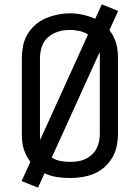

<svg xmlns="http://www.w3.org/2000/svg" viewBox="-20 -807 640 879"><path d="M154 52 79 22 119 -66Q108 -80 100.5 -95.5Q93 -111 88 -127Q83 -143 81.5 -160.5Q80 -178 80 -195V-540Q80 -568 85.5 -596.5Q91 -625 105.5 -649.5Q120 -674 141.5 -693Q163 -712 189 -723Q215 -734 243.5 -740Q272 -746 300 -746Q330 -746 359.5 -739.5Q389 -733 416 -721L446 -787L521 -757L481 -669Q492 -655 499.5 -639.5Q507 -624 512 -608Q517 -592 518.5 -574.5Q520 -557 520 -540V-195Q520 -167 514.5 -139Q509 -111 494.5 -86Q480 -61 458.5 -42Q437 -23 411 -12Q385 -1 356.5 3.5Q328 8 300 8Q270 8 240.5 3.5Q211 -1 184 -14ZM164 -167 383 -649Q364 -661 342 -665.5Q320 -670 298 -670Q280 -670 262.5 -666.5Q245 -663 229 -655.5Q213 -648 199.5 -636Q186 -624 178 -608.5Q170 -593 166.5 -575.5Q163 -558 163 -540V-195Q163 -188 163 -181Q163 -174 164 -167ZM300 -66Q318 -66 336 -68.5Q354 -71 370 -78.5Q386 -86 399.5 -98Q413 -110 421.5 -126Q430 -142 433.5 -159.5Q437 -177 437 -195V-540Q437 -547 437 -554Q437 -561 436 -568Q436 -568 436 -568Q436 -568 436 -568L217 -86Q235 -74 256.5 -70Q278 -66 300 -66Z"/></svg>

Font: Bmono
Style: Regular
Weight: 400
Monospace: yes
Designer: Belleve Invis
Foundry: Belleve Invis
Version: Version 11.2.2; ttfautohint (v1.8.2)